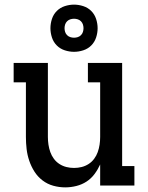

<svg xmlns="http://www.w3.org/2000/svg" viewBox="-20 -802 640 830"><path d="M262 8Q236 8 210.5 1Q185 -6 164 -22Q143 -38 129 -60Q115 -82 106.5 -107Q98 -132 95 -158Q92 -184 92 -210V-446H39V-530H187V-210Q187 -193 189.5 -176.5Q192 -160 197.5 -144.5Q203 -129 213 -115.5Q223 -102 237 -93Q251 -84 267 -80Q283 -76 300 -76Q317 -76 333 -80Q349 -84 363 -93Q377 -102 387 -115.5Q397 -129 402.5 -144.5Q408 -160 410.5 -176.5Q413 -193 413 -210V-446H360V-530H508V-84H561V0H413V-91Q403 -69 388.5 -49.5Q374 -30 354 -17Q334 -4 310 2Q286 8 262 8ZM300 -578Q280 -578 260 -584.5Q240 -591 225.5 -605.5Q211 -620 204.5 -640Q198 -660 198 -680Q198 -700 204.5 -720Q211 -740 225.5 -754.5Q240 -769 260 -775.5Q280 -782 300 -782Q320 -782 340 -775.5Q360 -769 374.5 -754.5Q389 -740 395.5 -720Q402 -700 402 -680Q402 -660 395.5 -640Q389 -620 374.5 -605.5Q360 -591 340 -584.5Q320 -578 300 -578ZM300 -639Q308 -639 316 -641.5Q324 -644 330 -650Q336 -656 338.5 -664Q341 -672 341 -680Q341 -688 338.5 -696Q336 -704 330 -710Q324 -716 316 -718.5Q308 -721 300 -721Q292 -721 284 -718.5Q276 -716 270 -710Q264 -704 261.5 -696Q259 -688 259 -680Q259 -672 261.5 -664Q264 -656 270 -650Q276 -644 284 -641.5Q292 -639 300 -639Z"/></svg>

Font: Iosevka Slab Medium Extended
Style: Regular
Weight: 500
Width: 7
Monospace: yes
Designer: Belleve Invis
Foundry: Belleve Invis
Version: Version 11.1.1; ttfautohint (v1.8.3)